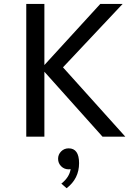

<svg xmlns="http://www.w3.org/2000/svg" viewBox="-20 -696 665 978"><path d="M206.1 -364.7 490.7 -675.8H604.5L300.8 -353L618.2 0H502L206.1 -330.6V0H113.8V-675.8H206.1ZM319.3 262.7 292.5 239.3Q333.5 207 339.8 165.5Q335 166.5 329.6 166.5Q307.1 166.5 291.5 150.9Q275.9 135.3 275.9 112.8Q275.9 90.8 291.5 75.2Q307.1 59.6 329.6 59.6Q382.8 59.6 382.8 135.3Q382.8 213.9 319.3 262.7Z"/></svg>

Font: Cadman
Style: Regular
Weight: 400
Designer: Paul James MIller
Foundry: High-Logic / Made with FontCreator
Version: Version 2.114;March 28, 2021;FontCreator 13.0.0.2683 64-bit